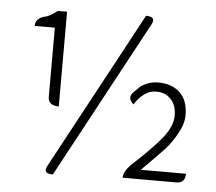

<svg xmlns="http://www.w3.org/2000/svg" viewBox="-53 -800 982 872"><g transform="rotate(5 438.0 -364.5)"><path d="M219 -297Q170 -297 170 -337V-652H78Q78 -686 119 -698Q138 -699 177 -729H219V-297ZM219 13Q172 13 190 -22L578 -742Q625 -742 607 -707L219 13ZM536 0Q536 -30 574 -66Q657 -142 702 -197Q747 -252 747 -302Q747 -348 722 -375Q697 -403 654 -403Q599 -403 556 -336Q524 -364 552 -392L583 -422Q620 -445 660 -445Q722 -445 759 -410Q796 -375 796 -308Q796 -268 771 -224Q747 -180 719 -149Q691 -119 628 -56L615 -43H821Q821 0 781 0Z"/></g></svg>

Font: Swei Half Moon CJK SC
Style: Light
Weight: 300
Version: Version 2.071